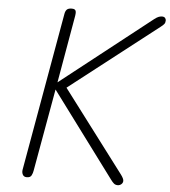

<svg xmlns="http://www.w3.org/2000/svg" viewBox="-61 -983 918 1037"><g transform="rotate(5 398.5 -464.0)"><path d="M615.5 0Q603 0 594.8 -7.2Q586.5 -14.5 578.5 -25.5L236.5 -485.5L157 -39.5Q155 -25.5 148.5 -12.8Q142 0 123 0Q107 0 100.8 -11.8Q94.5 -23.5 97 -38.5L248.5 -895.5Q251 -911.5 259 -920Q267 -928.5 286 -928.5Q297.5 -928.5 302.8 -924.5Q308 -920.5 308.8 -912.2Q309.5 -904 307.5 -891.5L243.5 -525L735 -911.5Q748 -921.5 757.5 -925Q767 -928.5 775 -928.5Q786.5 -928.5 791.8 -922.5Q797 -916.5 797 -909Q797 -897.5 791.5 -890Q786 -882.5 772.5 -872.5L294.5 -500.5L628.5 -58.5Q644 -37.5 644 -26Q644 -15 635.5 -7.5Q627 0 615.5 0Z"/></g></svg>

Font: Edu VIC WA NT Hand Pre
Style: Regular
Weight: 400
Designer: Tina and Corey Anderson, Eben Sorkin, Mirko Velimirovic
Foundry: Google for Education
Version: Version 1.000